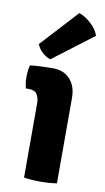

<svg xmlns="http://www.w3.org/2000/svg" viewBox="-88 -809 470 857"><g transform="rotate(10 147.0 -380.5)"><path d="M233.5 0Q200.5 5.5 159 5.5Q118.5 5.5 84.5 0V-336Q84.5 -361 74.2 -377Q64 -393 37.5 -393H23.5Q17 -417.5 17 -443.5Q17 -456 18.5 -470.2Q20 -484.5 23.5 -497.5Q45.5 -500 68.8 -501.2Q92 -502.5 107.5 -502.5H128.5Q176.5 -502.5 205 -471.2Q233.5 -440 233.5 -387ZM200 -765.5Q227 -757 254.5 -732Q282 -707 291 -678.5L108 -540Q89.5 -545.5 71.8 -561.5Q54 -577.5 46 -598Z"/></g></svg>

Font: Signika Negative Light
Style: Bold
Weight: 700
Version: Version 2.001